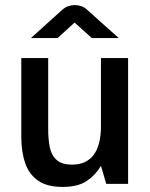

<svg xmlns="http://www.w3.org/2000/svg" viewBox="-20 -725 591 757"><path d="M227 12Q166 12 130.5 -12.5Q95 -37 79.5 -81.5Q64 -126 64 -186V-496H170V-215Q170 -178 176 -146Q182 -114 202.5 -95Q223 -76 265 -76Q320 -76 349 -114Q378 -152 378 -228V-496H485V0H399L378 -71Q357 -35 322 -11.5Q287 12 227 12ZM102 -575 225 -686Q236 -696 249 -700.5Q262 -705 275 -705Q288 -705 301 -700.5Q314 -696 324 -686L448 -575H342L274 -636L207 -575Z"/></svg>

Font: Atkinson Hyperlegible Next Medium
Style: Regular
Weight: 500
Designer: Elliott Scott, Megan Eiswerth, Linus Boman, Theodore Petrosky, Letters from Sweden
Foundry: Applied Design Works, Letters from Sweden
Version: Version 2.001